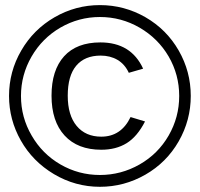

<svg xmlns="http://www.w3.org/2000/svg" viewBox="-20 -718 777 746"><path d="M721.2 -345.2Q721.2 -251 674.3 -168.9Q627 -86.4 544.7 -39.3Q462.4 7.8 368.2 7.8Q272.5 7.8 189.5 -41.5Q106.9 -90.8 61 -171.9Q15.1 -252.9 15.1 -345.2Q15.1 -439.9 62.5 -521.5Q109.9 -603.5 191.9 -650.9Q273.9 -698.2 368.2 -698.2Q462.9 -698.2 545.4 -650.9Q627.4 -603.5 674.3 -521.7Q721.2 -439.9 721.2 -345.2ZM676.3 -345.2Q676.3 -427.7 635.3 -498.5Q594.2 -568.8 522.7 -610.4Q451.2 -651.9 368.2 -651.9Q286.1 -651.9 214.8 -610.8Q143.6 -569.3 102.5 -498Q61.5 -426.8 61.5 -345.2Q61.5 -262.2 103 -191.4Q144 -120.1 214.8 -79.1Q285.6 -38.1 368.2 -38.1Q450.7 -38.1 522.5 -79.1Q594.2 -120.1 635.3 -191.4Q676.3 -262.7 676.3 -345.2ZM243.2 -346.2Q243.2 -270.5 277.8 -228.8Q312.5 -187 373.5 -187Q450.7 -187 487.3 -263.2L543.5 -246.1Q513.2 -187 471.9 -161.6Q430.7 -136.2 373.5 -136.2Q281.7 -136.2 231 -191.4Q180.2 -246.6 180.2 -346.2Q180.2 -445.3 229 -499.3Q277.8 -553.2 370.1 -553.2Q489.3 -553.2 536.1 -451.2L480.5 -435.1Q464.8 -468.8 436.5 -485.4Q408.2 -502 371.1 -502Q309.1 -502 276.1 -462.6Q243.2 -423.3 243.2 -346.2Z"/></svg>

Font: Arimo
Style: Regular
Weight: 400
Designer: Steve Matteson
Foundry: Monotype Imaging Inc.
Version: Version 1.33